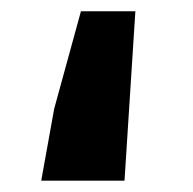

<svg xmlns="http://www.w3.org/2000/svg" viewBox="-20 -318 340 338"><path d="M52.6 0 75.4 -126.6 122.5 -298.2H218.3L199.2 0Z"/></svg>

Font: Source Sans 3
Style: Regular
Weight: 200
Designer: Paul D. Hunt
Foundry: Adobe
Version: Version 3.046;hotconv 1.0.118;makeotfexe 2.5.65603